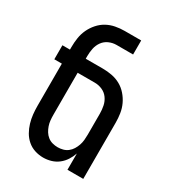

<svg xmlns="http://www.w3.org/2000/svg" viewBox="-180 -838 859 948"><g transform="rotate(30 250.0 -363.5)"><path d="M213 8Q189 8 165.5 0.5Q142 -7 123.5 -23Q105 -39 93 -60Q81 -81 74 -104.5Q67 -128 64.5 -152Q62 -176 62 -200V-440H19V-520H62V-535Q62 -561 66 -587Q70 -613 81 -636.5Q92 -660 109.5 -680Q127 -700 149.5 -712.5Q172 -725 198 -730Q224 -735 250 -735H344V-655H250Q228 -655 207.5 -646Q187 -637 174 -619Q161 -601 156.5 -579Q152 -557 152 -535V-520H250Q276 -520 302 -515Q328 -510 350.5 -497.5Q373 -485 390.5 -465Q408 -445 419 -421.5Q430 -398 434 -372Q438 -346 438 -320V0H348V-93Q341 -72 328.5 -52.5Q316 -33 298 -19Q280 -5 258 1.5Q236 8 213 8ZM250 -72Q265 -72 280 -76Q295 -80 307 -89.5Q319 -99 327 -112Q335 -125 340 -139.5Q345 -154 346.5 -169.5Q348 -185 348 -200V-320Q348 -342 343.5 -364Q339 -386 326 -404Q313 -422 292.5 -431Q272 -440 250 -440H152V-200Q152 -185 153.5 -169.5Q155 -154 160 -139.5Q165 -125 173 -112Q181 -99 193 -89.5Q205 -80 220 -76Q235 -72 250 -72Z"/></g></svg>

Font: Iosevka Term Curly Medium
Style: Regular
Weight: 500
Designer: Belleve Invis
Foundry: Belleve Invis
Version: Version 32.3.0